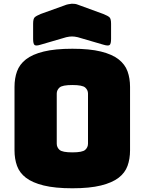

<svg xmlns="http://www.w3.org/2000/svg" viewBox="-20 -997 777 1032"><path d="M679 -189Q679 -143 665.5 -105.5Q652 -68 617.5 -41.5Q583 -15 522.5 0Q462 15 369 15Q276 15 215 0Q154 -15 119.5 -41.5Q85 -68 71.5 -105.5Q58 -143 58 -189V-530Q58 -576 71.5 -613.5Q85 -651 119.5 -678Q154 -705 215 -720Q276 -735 369 -735Q462 -735 522.5 -720Q583 -705 617.5 -678Q652 -651 665.5 -613.5Q679 -576 679 -530ZM285 -225Q285 -205 300 -191.5Q315 -178 369 -178Q423 -178 438 -191.5Q453 -205 453 -225V-494Q453 -513 438 -526.5Q423 -540 369 -540Q315 -540 300 -526.5Q285 -513 285 -494ZM336 -797 199 -757Q174 -749 166 -755Q158 -761 158 -788V-869Q158 -896 166.5 -904Q175 -912 199 -922L327 -968Q336 -972 346.5 -974Q357 -976 366 -977Q375 -977 383 -976Q391 -975 398 -972L535 -922Q560 -912 568.5 -904Q577 -896 577 -869V-788Q577 -761 569 -755Q561 -749 535 -757L398 -797Q381 -801 367 -801Q353 -801 336 -797Z"/></svg>

Font: Bungee
Style: Regular
Weight: 400
Designer: David Jonathan Ross
Foundry: David Jonathan Ross
Version: Version 1.001;PS 1.0;hotconv 1.0.72;makeotf.lib2.5.5900